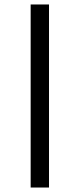

<svg xmlns="http://www.w3.org/2000/svg" viewBox="-20 -770 356 858"><path d="M117 -750H199V68H117Z"/></svg>

Font: Bellota Text
Style: Bold
Weight: 700
Designer: Kemie Guaida
Foundry: Kemie Guaida
Version: Version 4.001